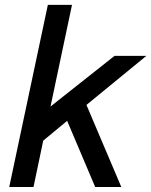

<svg xmlns="http://www.w3.org/2000/svg" viewBox="-20 -752 608 772"><path d="M17.1 0 172.4 -732.4H269.5L183.1 -323.7L440.4 -527.3H568.4L327.6 -330.1L467.8 0H362.8L250 -266.1L153.8 -186.5L114.7 0Z"/></svg>

Font: Schibsted Grotesk Medium
Style: Italic
Weight: 500
Italic angle: -12°
Designer: Bakken & Baeck AS, Henrik Kongsvoll
Foundry: Schibsted ASA
Version: Version 1.100;gftools[0.9.25]